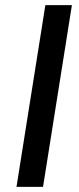

<svg xmlns="http://www.w3.org/2000/svg" viewBox="-20 -725 308 745"><path d="M44 0 156 -705H259L147 0Z"/></svg>

Font: Nunito Sans 12pt SemiBold
Style: Italic
Weight: 600
Italic angle: -9°
Designer: Vernon Adams
Foundry: Vernon Adams
Version: Version 3.101;gftools[0.9.27]